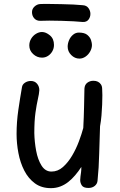

<svg xmlns="http://www.w3.org/2000/svg" viewBox="-20 -964 622 996"><path d="M244 12Q195 12 161 -13Q127 -38 106 -79Q85 -120 75.5 -170Q66 -220 66 -269Q66 -331 75 -393Q84 -455 94 -512Q96 -526 109.5 -535Q123 -544 140 -544Q160 -544 172 -530Q184 -516 184 -496Q183 -478 176.5 -450Q170 -422 164 -379.5Q158 -337 158 -274Q159 -228 167.5 -182Q176 -136 195.5 -105Q215 -74 247 -74Q280 -74 306.5 -97.5Q333 -121 354 -156.5Q375 -192 389.5 -231Q404 -270 412 -300Q415 -357 416 -408Q417 -459 418 -504Q419 -524 432.5 -534.5Q446 -545 465 -545Q478 -545 488 -540Q498 -535 504 -525.5Q510 -516 510 -502Q511 -492 511 -470.5Q511 -449 510 -422Q509 -395 506.5 -365.5Q504 -336 499 -309Q496 -235 494.5 -165Q493 -95 486 -27Q485 -11 472 0Q459 11 439 11Q413 11 404.5 -2Q396 -15 396 -30Q396 -39 397.5 -49Q399 -59 400.5 -71Q402 -83 402 -98Q387 -75 370 -55Q353 -35 334 -20Q315 -5 292.5 3.5Q270 12 244 12ZM198 -665Q172 -665 152 -683.5Q132 -702 132 -728Q132 -747 141.5 -763Q151 -779 166.5 -788.5Q182 -798 198 -798Q218 -798 239 -780.5Q260 -763 260 -731Q260 -713 251.5 -698Q243 -683 229 -674Q215 -665 198 -665ZM392 -660Q368 -660 349.5 -678.5Q331 -697 331 -722Q331 -738 338 -755Q345 -772 358.5 -783.5Q372 -795 389 -795Q419 -795 433.5 -782.5Q448 -770 452.5 -755Q457 -740 457 -731Q457 -714 448 -697.5Q439 -681 424 -670.5Q409 -660 392 -660ZM188 -856Q169 -856 157.5 -869Q146 -882 146 -901Q146 -918 159 -930Q172 -942 188 -943Q206 -944 235.5 -943.5Q265 -943 298 -942.5Q331 -942 361 -940.5Q391 -939 409 -937Q429 -936 439 -922Q449 -908 449 -892Q449 -875 439 -862Q429 -849 409 -850Q391 -852 361.5 -853.5Q332 -855 298.5 -856Q265 -857 235.5 -857Q206 -857 188 -856Z"/></svg>

Font: Playpen Sans
Style: Regular
Weight: 400
Designer: Laura Meseguer, Veronika Burian, José Scaglione, Kostas Bartsokas, Vera Evstafieva, Tom Grace, Yorlmar Campos
Foundry: TypeTogether
Version: Version 2.000